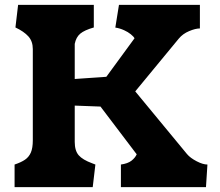

<svg xmlns="http://www.w3.org/2000/svg" viewBox="-20 -770 904 790"><path d="M833.5 -93 827.5 0H477.5V-93Q506 -97 521 -108.8Q536 -120.5 542.5 -135L393.5 -331.5L287.5 -335.5V-186Q287.5 -150 303.8 -131.2Q320 -112.5 359.5 -98Q367 -95 372.5 -93L361.5 0H40V-93Q67 -102 83 -113Q99 -124 107 -142.5Q115 -161 115 -192.5V-568Q115 -600 96.8 -620.2Q78.5 -640.5 43.5 -657L54.5 -750H366V-657Q327.5 -646 310.2 -631.5Q293 -617 287.5 -589.5V-445L417.5 -454L533.5 -612.5Q529.5 -620 518 -629.2Q506.5 -638.5 491 -645.5Q472.5 -654 454.5 -656.5L469.5 -750H802.5V-653Q784.5 -653 758.2 -642Q732 -631 715.5 -611L536.5 -394L749.5 -136Q763 -120 789 -106.5Q815 -93 833.5 -93Z"/></svg>

Font: TMT Limkin
Style: Regular
Weight: 400
Designer: Gabriel Drozdov
Version: Version 1.000;Glyphs 3.1.2 (3151)